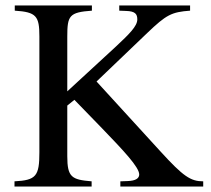

<svg xmlns="http://www.w3.org/2000/svg" viewBox="-20 -682 771 702"><path d="M723 0V-19C677 -19 650 -37 567 -128L333 -384L519 -562C588 -628 607 -638 675 -643V-662H416V-643L441 -642C474 -641 482 -631 482 -611C482 -586 452 -557 404 -512L226 -348V-548C226 -625 233 -637 316 -643V-662H34V-643C113 -638 124 -623 124 -549V-125C124 -38 112 -23 33 -19V0H315V-19C242 -25 226 -34 226 -111V-296L252 -317L352 -214C431 -132 489 -71 489 -44C489 -30 476 -21 447 -20L420 -19V0Z"/></svg>

Font: XITS
Style: Regular
Weight: 400
Designer: MicroPress Inc., with final additions and corrections provided by Coen Hoffman, Elsevier (retired)
Version: Version 1.302